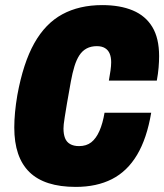

<svg xmlns="http://www.w3.org/2000/svg" viewBox="-20 -721 644 753"><path d="M277 12Q155 12 95.5 -46Q36 -104 36 -221Q36 -249 39 -281Q42 -313 48 -348Q71 -474 114.5 -551.5Q158 -629 224.5 -665Q291 -701 381 -701Q451 -701 501 -680Q551 -659 577.5 -615Q604 -571 604 -501Q604 -480 602 -456Q600 -432 595 -405H407Q411 -427 413.5 -445Q416 -463 416 -477Q416 -497 410 -511Q404 -525 391.5 -532.5Q379 -540 360 -540Q337 -540 320 -531Q303 -522 291.5 -504.5Q280 -487 272 -461Q264 -435 258 -402Q248 -348 242.5 -314.5Q237 -281 234 -262.5Q231 -244 230 -234Q229 -224 229 -217Q229 -195 235 -179.5Q241 -164 255 -156Q269 -148 290 -148Q319 -148 338 -163Q357 -178 370 -207.5Q383 -237 390 -279H573Q556 -178 517.5 -113.5Q479 -49 419 -18.5Q359 12 277 12Z"/></svg>

Font: Archivo Condensed Black
Style: Italic
Weight: 900
Width: 3
Italic angle: -10°
Designer: Hector Gatti
Foundry: Omnibus-Type
Version: Version 2.001